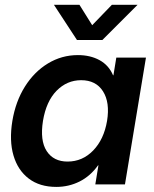

<svg xmlns="http://www.w3.org/2000/svg" viewBox="-20 -750 625 781"><path d="M209 10.3Q141.6 10.3 97.2 -23.4Q52.7 -57.1 34.9 -117.4Q17.1 -177.7 30.3 -258.3Q43.5 -337.4 81.3 -397.7Q119.1 -458 175 -491.9Q231 -525.9 296.9 -525.9Q347.2 -525.9 384.8 -505.4Q422.4 -484.9 439.9 -443.8H441.4L453.1 -515.6H573.7L488.3 0H367.7L380.4 -77.6H378.9Q347.7 -33.7 303.7 -11.7Q259.8 10.3 209 10.3ZM254.9 -92.8Q315.4 -92.8 359.1 -137.9Q402.8 -183.1 415.5 -258.3Q427.7 -333.5 398.9 -378.7Q370.1 -423.8 310.1 -423.8Q252.4 -423.8 210.2 -380.9Q168 -337.9 154.8 -258.3Q142.1 -178.2 169.9 -135.5Q197.8 -92.8 254.9 -92.8ZM303.2 -730.5 355 -647.5 435.1 -730.5H539.1V-730L396.5 -587.4H293L199.7 -730V-730.5Z"/></svg>

Font: Inter Display SemiBold
Style: Italic
Weight: 600
Italic angle: -9.39999°
Designer: Rasmus Andersson
Foundry: rsms
Version: Version 4.000;git-a52131595